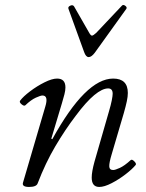

<svg xmlns="http://www.w3.org/2000/svg" viewBox="-20 -727 578 760"><path d="M95 13Q66 13 71 -4L159 -304Q173 -349 148 -349Q141 -349 122 -340.5Q103 -332 80 -310Q75 -306 65 -314.5Q55 -323 60 -329Q72 -345 99 -365.5Q126 -386 156 -401Q186 -416 206 -416Q239 -416 239 -381Q239 -369 235 -353.5Q231 -338 225 -318L183 -178L187 -176Q319 -416 428 -416Q486 -416 486 -359Q486 -345 482 -326Q478 -307 470 -279L422 -116Q412 -83 412.5 -68.5Q413 -54 428 -54Q436 -54 454.5 -62.5Q473 -71 497 -93Q502 -98 511.5 -88.5Q521 -79 517 -74Q504 -58 477.5 -37.5Q451 -17 422 -2Q393 13 373 13Q343 13 343 -24Q343 -47 354 -87L411 -285Q419 -312 422.5 -330Q426 -348 426 -356Q426 -377 408 -377Q385 -377 353 -350.5Q321 -324 280 -269Q238 -214 199 -148Q160 -82 129 -1Q124 13 95 13ZM331 -501Q320 -501 313 -521L251 -692Q248 -700 258 -704.5Q268 -709 273 -702L332 -599Q339 -586 344 -586Q349 -586 361 -597L463 -705Q468 -710 476 -704Q484 -698 480 -692L355 -518Q342 -501 331 -501Z"/></svg>

Font: Junicode SmExp
Style: Italic
Weight: 400
Width: 6
Italic angle: -11°
Designer: Peter S. Baker
Version: Version 2.205; ttfautohint (v1.8.4)